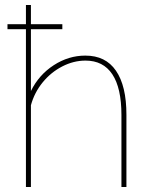

<svg xmlns="http://www.w3.org/2000/svg" viewBox="-20 -750 605 770"><path d="M10 -633V-653H230V-633ZM487 0H467V-289Q467 -397 430.5 -452Q394 -507 323 -507Q275 -507 229.5 -483.5Q184 -460 151 -419.5Q118 -379 104 -328V0H84V-730H104V-385Q136 -450 195.5 -488.5Q255 -527 322 -527Q363 -527 393.5 -512Q424 -497 445 -466.5Q466 -436 476.5 -392Q487 -348 487 -289Z"/></svg>

Font: Raleway Thin Thin
Style: Regular
Weight: 250
Version: Version 4.026